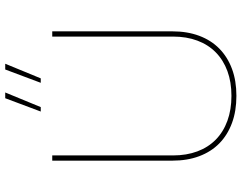

<svg xmlns="http://www.w3.org/2000/svg" viewBox="-115 -805 925 735"><g transform="rotate(-90 347.5 -437.5)"><path d="M348 5Q406 5 451.5 -12Q497 -29 529 -60.5Q561 -92 578 -137.5Q595 -183 595 -240V-700H575V-238Q575 -186 559.5 -144.5Q544 -103 514.5 -74Q485 -45 443 -29.5Q401 -14 348 -14Q295 -14 252.5 -29.5Q210 -45 180.5 -74Q151 -103 135.5 -144.5Q120 -186 120 -238V-700H100V-240Q100 -183 117 -137.5Q134 -92 166 -60.5Q198 -29 244 -12Q290 5 348 5ZM305 -744 361 -880H339L288 -744ZM415 -744 471 -880H449L398 -744Z"/></g></svg>

Font: Fixel Variable
Style: Regular
Weight: 100
Width: 3
Designer: AlfaBravo + MacPaw
Foundry: Kyrylo Tkachov, Marchela Mozhyna, Serhii Makarenko, Maria Weinstein, Zakhar Kryvoshyya
Version: Version 1.211